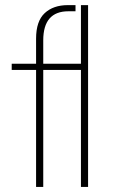

<svg xmlns="http://www.w3.org/2000/svg" viewBox="-20 -741 470 761"><path d="M26.4 -463.9V-488.3H123V-587.9Q123 -657.2 157.2 -689Q191.4 -720.7 249 -720.7H279.3V-696.3H251Q151.4 -696.3 151.4 -581.1V-488.3H300.8V-720.7H329.1V0H300.8V-463.9H151.4V0H123V-463.9Z"/></svg>

Font: Gothic A1 Thin
Style: Regular
Weight: 250
Designer: HanYang I&C Co.,Ltd.
Foundry: HanYang I&C Co.,Ltd.
Version: Version 2.50